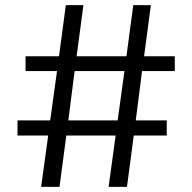

<svg xmlns="http://www.w3.org/2000/svg" viewBox="-20 -727 745 745"><path d="M47.9 -201.2V-259.8H174.8L201.2 -451.2H79.1V-508.8H209L235.4 -707H303.7L277.3 -508.8H470.7L497.1 -707H565.4L539.1 -508.8H658.2V-451.2H531.2L506.8 -259.8H627V-201.2H499L472.7 -2H401.4L428.7 -201.2H237.3L210.9 -2H139.6L167 -201.2ZM245.1 -259.8H436.5L462.9 -451.2H269.5Z"/></svg>

Font: Gothic A1
Style: Regular
Weight: 400
Designer: HanYang I&C Co.,Ltd.
Foundry: HanYang I&C Co.,Ltd.
Version: Version 2.50